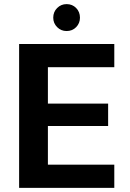

<svg xmlns="http://www.w3.org/2000/svg" viewBox="-20 -914 632 934"><path d="M73 0V-700H536V-587H213V-410H506V-301H213V-113H536V0ZM304 -763Q277 -763 258 -782Q239 -801 239 -828Q239 -856 258 -875Q277 -894 304 -894Q332 -894 350.5 -875Q369 -856 369 -828Q369 -801 350.5 -782Q332 -763 304 -763Z"/></svg>

Font: DM Sans 10pt ExtraBold
Style: Regular
Weight: 800
Version: Version 4.004;gftools[0.9.30]